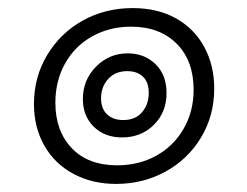

<svg xmlns="http://www.w3.org/2000/svg" viewBox="-20 -490 612 475"><path d="M64 -233Q64 -299 96.5 -353.5Q129 -408 184.5 -439Q240 -470 308 -470Q370 -470 415.5 -444.5Q461 -419 485.5 -373.5Q510 -328 510 -271Q510 -204 477.5 -150Q445 -96 389.5 -65.5Q334 -35 267 -35Q208 -35 161.5 -60Q115 -85 89.5 -130Q64 -175 64 -233ZM459 -268Q459 -340 417 -382Q375 -424 304 -424Q251 -424 208 -400Q165 -376 141 -333Q117 -290 117 -236Q117 -166 157.5 -123.5Q198 -81 270 -81Q323 -81 366 -104.5Q409 -128 434 -171Q459 -214 459 -268ZM185 -245Q185 -292 217.5 -325Q250 -358 296 -358Q337 -358 364.5 -331.5Q392 -305 392 -260Q392 -212 360.5 -181Q329 -150 282 -150Q239 -150 212 -176.5Q185 -203 185 -245ZM348 -260Q348 -287 333.5 -300.5Q319 -314 295 -314Q265 -314 247.5 -294.5Q230 -275 230 -247Q230 -221 245 -207Q260 -193 285 -193Q315 -193 331.5 -212.5Q348 -232 348 -260Z"/></svg>

Font: Charmonman
Style: Bold
Weight: 700
Designer: Ekaluck Peanpanawate
Foundry: Cadson Demak Co.,Ltd.
Version: Version 1.000; ttfautohint (v1.6)